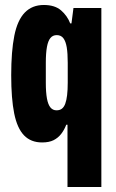

<svg xmlns="http://www.w3.org/2000/svg" viewBox="-20 -560 465 771"><path d="M251 191V-59H246Q238 -38 225.5 -22Q213 -6 195 3Q177 12 149 12Q104 12 76.5 -16.5Q49 -45 37 -104.5Q25 -164 25 -258Q25 -354 37.5 -416.5Q50 -479 79.5 -509.5Q109 -540 156 -540Q200 -540 225 -518.5Q250 -497 262 -466H267L275 -528H387V191ZM207 -117Q220 -117 228.5 -123.5Q237 -130 242 -143.5Q247 -157 249.5 -178Q252 -199 252 -228V-308Q252 -346 248 -370Q244 -394 234.5 -406.5Q225 -419 208 -419Q192 -419 182.5 -407.5Q173 -396 168.5 -371.5Q164 -347 164 -308V-228Q164 -189 168.5 -164.5Q173 -140 182.5 -128.5Q192 -117 207 -117Z"/></svg>

Font: Archivo ExtraCondensed ExtraBold
Style: Regular
Weight: 800
Width: 2
Designer: Hector Gatti
Foundry: Omnibus-Type
Version: Version 2.001